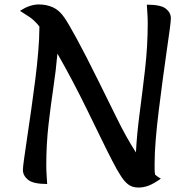

<svg xmlns="http://www.w3.org/2000/svg" viewBox="-20 -822 861 863"><path d="M83 -58Q83 -71 88.5 -110Q94 -149 102.5 -206.5Q111 -264 120.5 -330Q130 -396 138.5 -463.5Q147 -531 152 -591.5Q157 -652 157 -695Q157 -700 157 -703Q133 -733 109 -748Q85 -763 70 -773Q94 -789 115 -795.5Q136 -802 154 -802Q189 -802 218 -789Q247 -776 270 -742Q288 -716 326.5 -645Q365 -574 421 -461Q463 -377 505 -291Q547 -205 591 -137Q595 -217 607.5 -312Q620 -407 632 -510.5Q644 -614 644 -720Q644 -740 642.5 -761Q641 -782 640 -801Q703 -801 725.5 -783Q748 -765 748 -740Q748 -727 742.5 -686.5Q737 -646 728.5 -587.5Q720 -529 711 -461Q702 -393 693.5 -324.5Q685 -256 680 -195Q675 -134 675 -90Q675 -76 675 -62.5Q675 -49 677 -37Q690 -26 703 -19Q672 3 649 12Q626 21 602 21Q574 21 555 6Q536 -9 519 -38Q507 -56 485 -98.5Q463 -141 434.5 -199.5Q406 -258 373.5 -324.5Q341 -391 306 -457.5Q271 -524 238 -581Q232 -509 220 -429Q208 -349 198 -261Q188 -173 188 -78Q188 -57 189.5 -36Q191 -15 192 5Q129 5 106 -14Q83 -33 83 -58Z"/></svg>

Font: Merienda Medium
Style: Regular
Weight: 500
Designer: Eduardo Rodriguez Tunni
Foundry: Eduardo Rodriguez Tunni
Version: Version 2.001; ttfautohint (v1.8.4.7-5d5b)